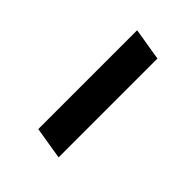

<svg xmlns="http://www.w3.org/2000/svg" viewBox="12 -530 437 437"><g transform="rotate(-45 230.0 -312.0)"><path d="M402 -350.9 389.2 -272.7H71L83.8 -350.9Z"/></g></svg>

Font: Inter P
Style: Italic
Weight: 400
Italic angle: -9.40001°
Designer: Rasmus Andersson
Foundry: rsms
Version: Version 3.018;git-588b23468